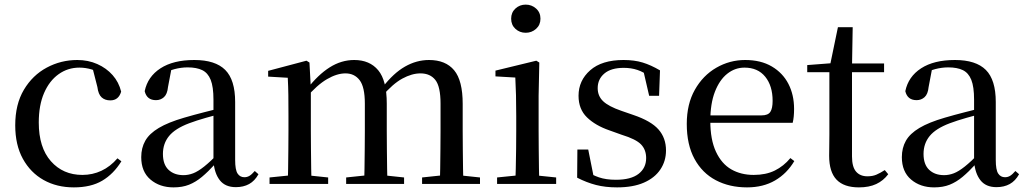

<svg xmlns="http://www.w3.org/2000/svg" viewBox="-20 -797 4444 832"><path d="M300 15Q226 15 169 -17Q112 -49 79 -109Q46 -169 46 -254Q46 -345 83.5 -408Q121 -471 182.5 -504Q244 -537 315 -537Q362 -537 401.5 -519.5Q441 -502 468 -471.5Q495 -441 505 -400Q494 -362 458 -362Q435 -362 420.5 -375Q406 -388 402 -420L379 -510L434 -469Q404 -488 377.5 -496Q351 -504 324 -504Q274 -504 234 -475.5Q194 -447 171 -394Q148 -341 148 -266Q148 -158 200.5 -98.5Q253 -39 337 -39Q381 -39 419.5 -57Q458 -75 489 -111L506 -98Q472 -43 423 -14Q374 15 300 15Z M732 15Q672 15 632 -19Q592 -53 592 -116Q592 -156 609.5 -187Q627 -218 668 -242.5Q709 -267 778 -287Q819 -299 866 -311Q913 -323 953 -333V-308Q913 -298 872.5 -286.5Q832 -275 800 -263Q739 -240 712.5 -207.5Q686 -175 686 -130Q686 -84 710.5 -61Q735 -38 775 -38Q796 -38 817 -46Q838 -54 865 -75.5Q892 -97 929 -135L939 -86H912Q882 -53 855 -30.5Q828 -8 799 3.5Q770 15 732 15ZM1002 14Q956 14 932.5 -16Q909 -46 905 -98V-101V-365Q905 -421 893 -451Q881 -481 856.5 -493Q832 -505 793 -505Q765 -505 736.5 -497.5Q708 -490 674 -472L723 -499L708 -420Q705 -389 690.5 -376Q676 -363 656 -363Q616 -363 607 -402Q620 -465 675.5 -501Q731 -537 822 -537Q913 -537 956 -494Q999 -451 999 -355V-104Q999 -61 1009.5 -45Q1020 -29 1039 -29Q1051 -29 1061 -35Q1071 -41 1084 -56L1100 -42Q1084 -13 1059.5 0.5Q1035 14 1002 14Z M1148 0V-28L1256 -39H1297L1402 -28V0ZM1227 0Q1228 -25 1228.5 -66Q1229 -107 1229.5 -152Q1230 -197 1230 -230V-296Q1230 -347 1229.5 -385Q1229 -423 1227 -460L1142 -465V-490L1308 -534L1321 -526L1327 -413V-410V-230Q1327 -197 1327.5 -152Q1328 -107 1328.5 -66Q1329 -25 1330 0ZM1480 0V-28L1585 -39H1628L1731 -28V0ZM1558 0Q1559 -25 1559.5 -65.5Q1560 -106 1560.5 -151Q1561 -196 1561 -230V-348Q1561 -420 1538.5 -449.5Q1516 -479 1477 -479Q1440 -479 1397 -454Q1354 -429 1306 -373L1298 -412H1311Q1358 -473 1408.5 -505Q1459 -537 1515 -537Q1582 -537 1619 -492.5Q1656 -448 1656 -348V-230Q1656 -196 1656.5 -151Q1657 -106 1657.5 -65.5Q1658 -25 1659 0ZM1809 0V-28L1913 -39H1956L2060 -28V0ZM1886 0Q1887 -25 1887.5 -65.5Q1888 -106 1888.5 -151Q1889 -196 1889 -230V-348Q1889 -422 1866.5 -450.5Q1844 -479 1802 -479Q1765 -479 1723.5 -456.5Q1682 -434 1634 -378L1624 -419H1638Q1685 -480 1735 -508.5Q1785 -537 1839 -537Q1911 -537 1948 -492.5Q1985 -448 1985 -347V-230Q1985 -196 1985.5 -151Q1986 -106 1986.5 -65.5Q1987 -25 1988 0Z M2134 0V-28L2243 -39H2283L2390 -28V0ZM2213 0Q2214 -25 2215 -66Q2216 -107 2216.5 -152Q2217 -197 2217 -230V-294Q2217 -345 2216 -384.5Q2215 -424 2213 -461L2127 -466V-491L2304 -534L2317 -526L2314 -382V-230Q2314 -197 2314.5 -152Q2315 -107 2315.5 -66Q2316 -25 2317 0ZM2258 -655Q2232 -655 2213.5 -672Q2195 -689 2195 -716Q2195 -743 2213.5 -760Q2232 -777 2258 -777Q2284 -777 2303 -760Q2322 -743 2322 -716Q2322 -689 2303 -672Q2284 -655 2258 -655Z M2654 15Q2603 15 2562.5 4.5Q2522 -6 2481 -27L2482 -149H2529L2555 -19L2515 -22V-58Q2545 -39 2575.5 -28.5Q2606 -18 2649 -18Q2714 -18 2747 -43.5Q2780 -69 2780 -112Q2780 -148 2758 -171Q2736 -194 2674 -213L2621 -232Q2560 -253 2523.5 -288.5Q2487 -324 2487 -382Q2487 -448 2537.5 -492.5Q2588 -537 2682 -537Q2729 -537 2765 -526Q2801 -515 2840 -492L2836 -382H2793L2765 -503L2799 -495V-463Q2769 -485 2742 -494Q2715 -503 2683 -503Q2628 -503 2599 -478.5Q2570 -454 2570 -415Q2570 -381 2593.5 -358.5Q2617 -336 2672 -317L2724 -299Q2801 -273 2833.5 -236Q2866 -199 2866 -145Q2866 -99 2841.5 -62.5Q2817 -26 2770 -5.5Q2723 15 2654 15Z M3217 15Q3141 15 3082 -16Q3023 -47 2989.5 -108.5Q2956 -170 2956 -260Q2956 -346 2991 -408Q3026 -470 3084 -503.5Q3142 -537 3209 -537Q3277 -537 3324.5 -509Q3372 -481 3396.5 -433.5Q3421 -386 3421 -325Q3421 -289 3415 -265H3000V-297H3280Q3308 -297 3318 -312Q3328 -327 3328 -360Q3328 -425 3296 -464.5Q3264 -504 3206 -504Q3165 -504 3131.5 -477.5Q3098 -451 3078 -399.5Q3058 -348 3058 -273Q3058 -192 3082.5 -139.5Q3107 -87 3149 -63Q3191 -39 3246 -39Q3299 -39 3337.5 -58Q3376 -77 3405 -112L3422 -99Q3390 -45 3338.5 -15Q3287 15 3217 15Z M3623 -484V-522H3811V-484ZM3702 15Q3637 15 3605 -18.5Q3573 -52 3573 -122Q3573 -147 3573.5 -167Q3574 -187 3574 -215V-484H3478V-515L3595 -524L3576 -510L3611 -679H3675L3672 -506V-495V-119Q3672 -74 3689.5 -53.5Q3707 -33 3739 -33Q3761 -33 3777.5 -40Q3794 -47 3814 -60L3829 -42Q3808 -14 3777 0.5Q3746 15 3702 15Z M4028 15Q3968 15 3928 -19Q3888 -53 3888 -116Q3888 -156 3905.5 -187Q3923 -218 3964 -242.5Q4005 -267 4074 -287Q4115 -299 4162 -311Q4209 -323 4249 -333V-308Q4209 -298 4168.5 -286.5Q4128 -275 4096 -263Q4035 -240 4008.5 -207.5Q3982 -175 3982 -130Q3982 -84 4006.5 -61Q4031 -38 4071 -38Q4092 -38 4113 -46Q4134 -54 4161 -75.5Q4188 -97 4225 -135L4235 -86H4208Q4178 -53 4151 -30.5Q4124 -8 4095 3.5Q4066 15 4028 15ZM4298 14Q4252 14 4228.5 -16Q4205 -46 4201 -98V-101V-365Q4201 -421 4189 -451Q4177 -481 4152.5 -493Q4128 -505 4089 -505Q4061 -505 4032.5 -497.5Q4004 -490 3970 -472L4019 -499L4004 -420Q4001 -389 3986.5 -376Q3972 -363 3952 -363Q3912 -363 3903 -402Q3916 -465 3971.5 -501Q4027 -537 4118 -537Q4209 -537 4252 -494Q4295 -451 4295 -355V-104Q4295 -61 4305.5 -45Q4316 -29 4335 -29Q4347 -29 4357 -35Q4367 -41 4380 -56L4396 -42Q4380 -13 4355.5 0.5Q4331 14 4298 14Z"/></svg>

Font: Noto Serif SC ExtraLight Medium
Style: Regular
Weight: 500
Version: Version 2.002-H1;hotconv 1.1.0;makeotfexe 2.6.0